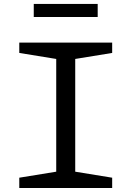

<svg xmlns="http://www.w3.org/2000/svg" viewBox="-20 -944 660 964"><path d="M76.8 -51.8 285.7 -85.8 262.3 -44.3V-685.7L285.7 -644.2L76.8 -678.2V-730H543.2V-678.2L334.3 -644.2L357.7 -685.7V-44.3L334.3 -85.8L543.2 -51.8V0H76.8ZM149.5 -924.3H470.5V-858.8H149.5Z"/></svg>

Font: Monaspace Xenon Var ExtraLight
Style: Regular
Weight: 200
Designer: Riley Cran and the Lettermatic Team
Version: Version 1.200 (Monaspace Xenon Var)